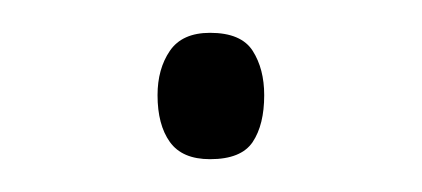

<svg xmlns="http://www.w3.org/2000/svg" viewBox="-20 -88 257 117"><path d="M76 -30Q76 -46 83.5 -57Q91 -68 108 -68Q127 -68 134 -57Q141 -46 141 -30Q141 -12 134 -1.5Q127 9 108 9Q91 9 83.5 -1.5Q76 -12 76 -30Z"/></svg>

Font: Noto Sans Kannada SemiCondensed ExtraLight
Style: Regular
Weight: 200
Width: 4
Designer: Jelle Bosma - Monotype Design Team
Foundry: Monotype Imaging Inc.
Version: Version 2.005; ttfautohint (v1.8.4.7-5d5b)